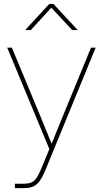

<svg xmlns="http://www.w3.org/2000/svg" viewBox="-20 -760 527 984"><path d="M56.2 204.1H99.1C161.6 204.1 183.1 184.1 216.3 103L470.2 -515.6H446.3L301.8 -164.1L244.6 -23.4L187 -164.1L41 -515.6H17.1L232.9 3.9L195.3 95.2C165.5 168 150.9 181.6 99.1 181.6H56.2ZM138.2 -606 243.2 -720.7 349.6 -606H377.9V-606.4L253.9 -739.7H232.4L109.4 -606.4V-606Z"/></svg>

Font: Raveo Display Display Thin
Style: Regular
Weight: 100
Designer: Jakub Foglar, Rasmus Andersson (Inter)
Foundry: Jakubfoglar.com
Version: Version 1.100;Glyphs 3.2.3 (3260)